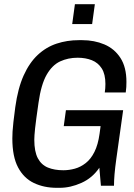

<svg xmlns="http://www.w3.org/2000/svg" viewBox="-20 -888 640 918"><path d="M251.2 10Q190.5 10 142.1 -13Q93.8 -36 66.4 -87.6Q39 -139.2 39 -226Q39 -241.2 40 -259.2Q41 -277.2 44.2 -305Q47.5 -332.8 53 -375.5Q65.5 -465.8 93 -527Q120.5 -588.2 160.6 -625.6Q200.8 -663 250.9 -679.5Q301 -696 357 -696H372.8Q431 -696 479.1 -675.6Q527.2 -655.2 555.9 -611Q584.5 -566.8 584.5 -496.5Q584.5 -484.2 583.9 -471.9Q583.2 -459.5 581.2 -446H481Q484 -465.5 484 -486.5Q484 -533.2 466.5 -560.8Q449 -588.2 419.1 -600.1Q389.2 -612 351 -612Q305.5 -612 267.5 -594.4Q229.5 -576.8 203 -530.5Q176.5 -484.2 164.2 -397.2Q158 -353.5 153.9 -323.8Q149.8 -294 147.8 -274.5Q145.8 -255 144.9 -242.1Q144 -229.2 144 -220Q144 -163 161 -131.2Q178 -99.5 209.1 -86.8Q240.2 -74 282.8 -74Q310.2 -74 337.9 -81.6Q365.5 -89.2 390 -108.4Q414.5 -127.5 431.6 -161.8Q448.8 -196 456 -248.2L461 -285H284.8L295.2 -361.2H568.8L536 -127.2Q530.2 -86 527.6 -54.8Q525 -23.5 525 0H462.5L455 -86Q421.8 -37 369.2 -13.5Q316.8 10 265.5 10ZM325.2 -772.8 338.2 -868H433.5L420.5 -772.8Z"/></svg>

Font: Chivo Mono Medium
Style: Italic
Weight: 500
Italic angle: -8.05°
Monospace: yes
Designer: Hector Gatti
Foundry: Omnibus-Type
Version: Version 1.008